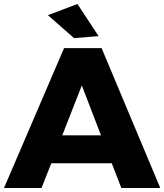

<svg xmlns="http://www.w3.org/2000/svg" viewBox="-25 -942 823 962"><path d="M469 -761 346 -751 215 -866 363 -922ZM583 0 535 -124H232L183 0H-5L296 -701H484L778 0ZM287 -264H481L385 -514Z"/></svg>

Font: Montserrat arm
Style: Bold
Weight: 700
Designer: Julieta Ulanovsky
Foundry: Julieta Ulanovsky
Version: Version 6.000;PS 006.000;hotconv 1.0.88;makeotf.lib2.5.64775